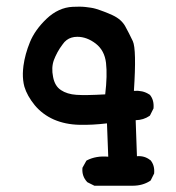

<svg xmlns="http://www.w3.org/2000/svg" viewBox="-20 -434 540 588"><path d="M268.1 134.3 248.5 124.5 247.6 124 246.6 123Q230.5 105.5 232.4 81.5V80.1L232.9 79.1L243.7 59.6L244.6 58.1L246.1 57.1Q274.4 42.5 311.5 45.9L307.6 -56.2Q262.2 -50.8 223.1 -51.8Q180.2 -52.7 145 -67.9Q127.4 -75.7 112.8 -86.7Q98.1 -97.7 86.4 -111.8Q63 -140.6 54.7 -168.5Q52.2 -177.7 51 -188Q49.8 -198.2 50 -209.2Q50.3 -220.2 51.8 -232.4Q56.6 -268.1 71.8 -305.2Q86.9 -342.3 122.6 -376.5Q140.6 -393.6 160.6 -402.8Q180.7 -412.1 202.6 -413.1Q213.4 -413.6 223.1 -413.6Q232.9 -413.6 241.7 -412.6Q250.5 -411.6 258.3 -410.4Q266.1 -409.2 272.9 -407.2Q299.8 -398.9 325.2 -387.2Q352.1 -374.5 363.8 -353Q369.6 -342.8 375.2 -331.5Q380.9 -320.3 386.7 -308.1Q398.4 -283.2 390.1 -155.8Q403.3 -156.7 415.3 -154.1Q427.2 -151.4 437.5 -144.5L438.5 -144L439 -143.6Q452.1 -127.9 450.2 -103V-102.1L449.7 -101.1L439.9 -81.5L439 -80.1L438 -79.1Q419.4 -66.4 395.5 -65.9L399.4 44.4Q422.9 42.5 439.9 56.2H440.4L440.9 56.6Q454.1 72.3 452.1 96.2V97.2L451.7 98.1L441.9 117.7L440.9 119.1L439.5 120.1Q428.2 127.4 414.8 131.1Q401.4 134.8 385.7 134.8H270.5H269ZM302.2 -145Q309.1 -203.1 304.7 -241.2Q300.3 -279.3 273.4 -300.3Q246.1 -321.3 216.8 -321.3Q207 -321.3 199 -318.8Q190.9 -316.4 184.1 -311.3Q177.2 -306.2 171.9 -298.3Q162.6 -286.1 156 -273.9Q149.4 -261.7 145 -250Q136.7 -227.1 142.6 -198.2Q147.9 -170.4 166.5 -158.2Q185.5 -145.5 213.9 -143.6Q242.2 -141.6 302.2 -145Z"/></svg>

Font: NaikaiFont
Style: SemiBold
Weight: 600
Version: Version 1.89